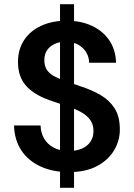

<svg xmlns="http://www.w3.org/2000/svg" viewBox="-20 -811 642 918"><path d="M267 87V-791H334V87ZM309 12Q233 12 174 -15Q115 -42 82 -92Q49 -142 47 -211H174Q175 -176 191 -148.5Q207 -121 237 -105Q267 -89 309 -89Q345 -89 371.5 -100.5Q398 -112 412.5 -133.5Q427 -155 427 -184Q427 -215 412 -236.5Q397 -258 371 -273Q345 -288 311 -300Q277 -312 237 -325Q151 -352 108.5 -396.5Q66 -441 66 -514Q66 -575 95 -619Q124 -663 176.5 -687.5Q229 -712 298 -712Q368 -712 420.5 -687Q473 -662 503 -617.5Q533 -573 535 -511H406Q406 -537 393 -559.5Q380 -582 355.5 -596.5Q331 -611 296 -611Q266 -612 242.5 -601.5Q219 -591 205.5 -571.5Q192 -552 192 -523Q192 -495 204.5 -476.5Q217 -458 241 -445.5Q265 -433 296.5 -422Q328 -411 366 -398Q419 -381 461 -356.5Q503 -332 528 -293Q553 -254 553 -192Q553 -138 525 -91.5Q497 -45 443 -16.5Q389 12 309 12Z"/></svg>

Font: DM Sans 11pt SemiBold
Style: Regular
Weight: 600
Version: Version 4.004;gftools[0.9.30]